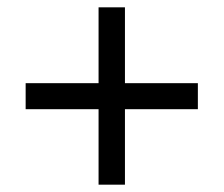

<svg xmlns="http://www.w3.org/2000/svg" viewBox="-20 -615 612 524"><path d="M321 -388H520V-317H321V-111H249V-317H50V-388H249V-595H321Z"/></svg>

Font: Noto Sans Rejang
Style: Regular
Weight: 400
Designer: Monotype Design Team
Foundry: Monotype Imaging Inc.
Version: Version 2.001; ttfautohint (v1.8.4.7-5d5b)